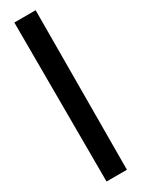

<svg xmlns="http://www.w3.org/2000/svg" viewBox="-268 -783 794 1077"><g transform="rotate(-30 129.5 -244.5)"><path d="M63 271 61 -760H199L195 271Z"/></g></svg>

Font: Sumana
Style: Bold
Weight: 700
Designer: Cyreal, Alexei Vanyashin (Devanagari), Olga Karpushina (Latin)
Foundry: Cyreal
Version: Version 1.015;PS 001.015;hotconv 1.0.70;makeotf.lib2.5.58329